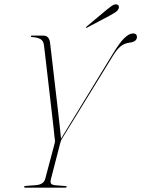

<svg xmlns="http://www.w3.org/2000/svg" viewBox="-20 -864 651 884"><path d="M287.5 -4.5Q287.5 0 277.5 0H96Q91 0 91 -4Q91 -7 98.5 -8L145 -11.5Q181.5 -14.5 188 -40L231.5 -203.5Q234 -212 233 -218.2Q232 -224.5 231 -233Q230.5 -240 227 -271.8Q223.5 -303.5 218.2 -349.2Q213 -395 207 -445.5Q201 -496 195.8 -542Q190.5 -588 186.8 -619.8Q183 -651.5 182 -658.5Q180 -675 167 -683.5Q154 -692 126 -693.5Q122 -693.5 122 -697Q122 -700 126 -700H180Q205 -700 210 -670.5Q211 -662.5 214.8 -630.8Q218.5 -599 223.8 -553.5Q229 -508 235 -457.2Q241 -406.5 246.5 -359Q252 -311.5 255.8 -275.8Q259.5 -240 261 -225.5L497.5 -613Q530.5 -667.5 552.5 -688.8Q574.5 -710 592.5 -710Q602.5 -710 606.8 -705Q611 -700 610.5 -693.5Q610 -671.5 576 -667.5Q554 -665 536.5 -651.5Q519 -638 500 -607L264 -223Q261 -218 259.8 -213.5Q258.5 -209 256.5 -202L214 -37.5Q211 -25.5 215 -19Q219 -12.5 236 -11L279.5 -7.5Q287.5 -7 287.5 -4.5ZM468 -816.5Q484.5 -830 496 -837.8Q507.5 -845.5 517 -843.5Q525 -842 526.8 -836.2Q528.5 -830.5 526 -824Q522 -814.5 511.2 -807.5Q500.5 -800.5 486 -792.5L381 -737Q376.5 -735 375.5 -736.5Q375 -738.5 378.5 -741.5Z"/></svg>

Font: Fraunces 144pt Thin
Style: Italic
Weight: 100
Italic angle: -16°
Version: Version 1.000;[b76b70a41]